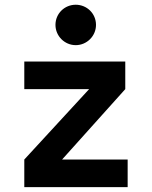

<svg xmlns="http://www.w3.org/2000/svg" viewBox="-20 -771 626 791"><path d="M80.1 0H505.9V-113.8H235.8L496.1 -403.8V-517.6H80.1V-403.8H347.2L80.1 -113.8ZM292 -585C337.9 -585 375.5 -622.6 375.5 -668.5C375.5 -715.3 337.9 -751.5 292 -751.5C246.1 -751.5 208.5 -715.3 208.5 -668.5C208.5 -622.6 246.1 -585 292 -585Z"/></svg>

Font: Cascadia Mono NF
Style: Bold
Weight: 700
Monospace: yes
Designer: Aaron Bell
Foundry: Saja Typeworks
Version: Version 2404.023